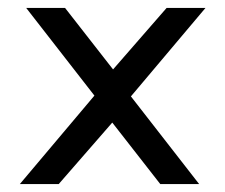

<svg xmlns="http://www.w3.org/2000/svg" viewBox="-20 -494 568 484"><path d="M310 -251 482 -30H384L263 -185L128 -30H30L218 -253L46 -474H144L265 -319L400 -474H498Z"/></svg>

Font: Catamaran Medium
Style: Regular
Weight: 500
Designer: Pria Ravichandran
Version: Version 2.000